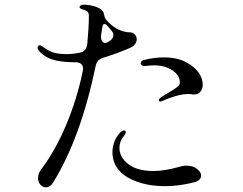

<svg xmlns="http://www.w3.org/2000/svg" viewBox="-20 -795 1040 823"><path d="M141 -590Q141 -595 143.5 -598Q146 -601 150 -601Q154 -601 158 -598Q162 -596 173 -588Q184 -580 199 -573.5Q214 -567 232 -565Q252 -563 263 -563Q292 -563 321 -569Q349 -573 354 -605Q361 -679 361 -728Q361 -740 354 -745.5Q347 -751 339.5 -753Q332 -755 330 -756Q321 -760 321 -765Q321 -769 326 -772Q331 -775 337 -775Q367 -775 395 -764.5Q423 -754 426 -733Q428 -721 433 -713Q479 -657 541 -656Q551 -655 558.5 -646.5Q566 -638 566 -627Q566 -616 559 -606Q552 -596 538 -590Q483 -566 424 -548Q396 -541 390 -512Q326 -204 208 -13Q195 8 177 8Q163 8 153 -3.5Q143 -15 143 -32Q143 -52 158 -71Q218 -151 264 -260.5Q310 -370 335 -491Q336 -495 336 -501Q336 -514 327.5 -521Q319 -528 305 -528Q239 -528 201 -541Q181 -548 163.5 -561.5Q146 -575 142 -586Q141 -587 141 -590ZM414 -649Q413 -645 413 -637Q413 -625 418 -618Q423 -611 431 -611Q438 -611 443 -615L448 -618Q466 -629 466 -644Q466 -655 457 -665L439 -686Q433 -692 428 -692Q421 -692 419 -681ZM682 -549Q739 -549 777.5 -528.5Q816 -508 834 -480Q849 -456 849 -433Q849 -414 839 -402Q829 -390 812 -390Q805 -390 802 -391Q798 -392 787 -392Q763 -392 732 -383Q701 -374 678 -363Q672 -360 667 -360Q661 -360 661 -365Q661 -372 672 -379Q689 -391 703 -398Q723 -410 735 -418.5Q747 -427 750 -434Q751 -437 751 -444Q751 -460 738 -476.5Q725 -493 699.5 -504Q674 -515 641 -515Q623 -515 604 -512H599Q592 -512 587.5 -515.5Q583 -519 583 -524Q583 -528 587 -532.5Q591 -537 598 -538Q641 -549 682 -549ZM462 -142Q462 -168 472 -191.5Q482 -215 498 -230Q506 -236 511 -236Q519 -236 519 -228Q519 -222 511 -212Q492 -190 492 -161Q492 -121 530 -91.5Q568 -62 637 -62Q687 -62 753 -81Q765 -85 780 -85Q806 -85 824 -71.5Q842 -58 842 -42Q842 -33 835 -25.5Q828 -18 814 -14Q748 3 688 3Q619 3 565 -17Q511 -37 485 -71Q462 -103 462 -142Z"/></svg>

Font: Hina Mincho
Style: Regular
Weight: 400
Designer: satsuyako
Foundry: satsuyako
Version: Version 1.100